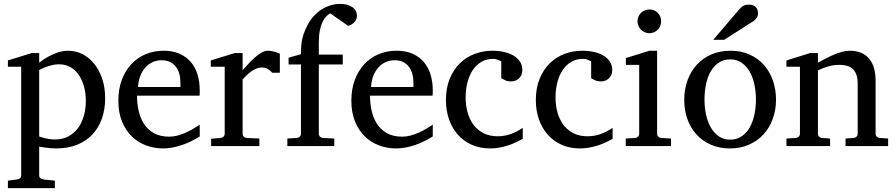

<svg xmlns="http://www.w3.org/2000/svg" viewBox="-20 -757 4643 995"><path d="M424.8 -233.9Q424.8 -272.5 415.8 -306.9Q406.7 -341.3 389.2 -367.4Q371.6 -393.6 345.5 -408.7Q319.3 -423.8 285.2 -423.8Q266.1 -423.8 247.8 -418.9Q229.5 -414.1 215.3 -408.7Q198.7 -402.3 183.1 -394V-49.8Q194.8 -45.4 208 -42Q219.2 -39.1 233.9 -36.6Q248.5 -34.2 264.2 -34.2Q305.2 -34.2 335.4 -50.8Q365.7 -67.4 385.5 -95Q405.3 -122.6 415 -158.7Q424.8 -194.8 424.8 -233.9ZM524.9 -248Q524.9 -189 507.6 -140.9Q490.2 -92.8 457.8 -58.8Q425.3 -24.9 378.2 -6.3Q331.1 12.2 272 12.2Q258.3 12.2 242.7 11Q227.1 9.8 213.9 7.8Q198.2 5.9 183.1 2.9V151.9Q183.1 161.1 189.5 166.5Q195.8 171.9 205.1 172.9L264.2 179.2V217.8H21V179.2L68.8 172.9Q78.1 171.9 84 166.5Q89.8 161.1 89.8 151.9V-411.1H21V-443.8L144 -481.9H183.1V-432.1Q204.6 -449.2 229 -462.9Q250 -474.6 277.3 -484.4Q304.7 -494.1 334 -494.1Q372.6 -494.1 407.2 -476.6Q441.9 -459 468 -426.8Q494.1 -394.5 509.5 -349.1Q524.9 -303.7 524.9 -248Z M1015.1 -49.8Q994.1 -36.6 971.4 -25.4Q948.7 -14.2 924.6 -5.9Q900.4 2.4 875.5 7.3Q850.6 12.2 825.2 12.2Q779.8 12.2 737.8 -3.2Q695.8 -18.6 663.8 -49.3Q631.8 -80.1 612.5 -126.7Q593.3 -173.3 593.3 -235.8Q593.3 -294.4 610.8 -342Q628.4 -389.6 659.7 -423.6Q690.9 -457.5 733.9 -475.8Q776.9 -494.1 828.1 -494.1Q874.5 -494.1 909.7 -478.8Q944.8 -463.4 968.3 -436.3Q991.7 -409.2 1003.4 -371.3Q1015.1 -333.5 1015.1 -289.1V-275.9Q1015.1 -268.1 1014.2 -261.2H689.9Q689.9 -223.1 698 -185.1Q706.1 -147 725.1 -116.7Q744.1 -86.4 776.4 -67.6Q808.6 -48.8 856.9 -48.8Q878.4 -48.8 899.4 -54.4Q920.4 -60.1 940.7 -68.8Q960.9 -77.6 979.5 -88.6Q998 -99.6 1015.1 -110.8ZM915 -328.1Q915 -353 909.2 -374.3Q903.3 -395.5 891.4 -411.1Q879.4 -426.8 861.1 -435.8Q842.8 -444.8 817.9 -444.8Q793 -444.8 771.5 -435.3Q750 -425.8 733.6 -407.7Q717.3 -389.6 707.3 -364Q697.3 -338.4 695.3 -306.2H915Z M1391.1 -379.9Q1381.3 -391.1 1368.7 -399.2Q1356 -407.2 1337.4 -407.2Q1313 -407.2 1288.1 -390.9Q1263.2 -374.5 1237.3 -345.2V-64Q1237.3 -54.7 1243.2 -48.8Q1249 -43 1258.3 -42L1324.2 -39.1V0H1074.2V-38.1L1123.5 -42Q1132.3 -43 1138.4 -48.8Q1144.5 -54.7 1144.5 -64V-411.1H1072.3V-443.8L1196.3 -481.9H1237.3V-393.1Q1248 -404.8 1263.4 -422.1Q1278.8 -439.5 1296.4 -455.6Q1314 -471.7 1332.8 -482.9Q1351.6 -494.1 1369.1 -494.1Q1377 -494.1 1385.7 -492.7Q1394.5 -491.2 1402.8 -489Q1411.1 -486.8 1418.2 -484.1Q1425.3 -481.4 1430.2 -479V-379.9Z M1829.6 -676.8Q1829.6 -661.6 1823.5 -651.6Q1817.4 -641.6 1809.3 -635.5Q1801.3 -629.4 1793.7 -626.5Q1786.1 -623.5 1783.2 -623Q1782.2 -624 1775.1 -629.2Q1768.1 -634.3 1758.1 -641.4Q1748 -648.4 1736.6 -656.2Q1725.1 -664.1 1715.3 -671.1Q1705.6 -678.2 1698.7 -682.9Q1691.9 -687.5 1691.4 -688Q1680.7 -682.1 1670.2 -671.4Q1659.7 -660.6 1651.1 -642.6Q1642.6 -624.5 1637.5 -598.9Q1632.3 -573.2 1632.3 -538.1V-474.1H1756.3V-422.9H1632.3V-64Q1632.3 -54.7 1638.4 -48.8Q1644.5 -43 1653.3 -42L1712.4 -39.1V0H1469.2V-39.1L1518.6 -42Q1527.3 -43 1533.4 -48.8Q1539.6 -54.7 1539.6 -64V-422.9H1475.6V-458L1539.6 -476.1Q1539.6 -501 1541.3 -520.8Q1543 -540.5 1547.1 -557.9Q1551.3 -575.2 1557.6 -591.6Q1564 -607.9 1573.2 -626Q1587.9 -654.3 1607.2 -675Q1626.5 -695.8 1648.7 -709.5Q1670.9 -723.1 1695.1 -730Q1719.2 -736.8 1743.7 -736.8Q1764.6 -736.8 1780.8 -731.9Q1796.9 -727.1 1807.9 -718.8Q1818.8 -710.4 1824.2 -699.7Q1829.6 -689 1829.6 -676.8Z M2222.7 -49.8Q2201.7 -36.6 2179 -25.4Q2156.2 -14.2 2132.1 -5.9Q2107.9 2.4 2083 7.3Q2058.1 12.2 2032.7 12.2Q1987.3 12.2 1945.3 -3.2Q1903.3 -18.6 1871.3 -49.3Q1839.4 -80.1 1820.1 -126.7Q1800.8 -173.3 1800.8 -235.8Q1800.8 -294.4 1818.4 -342Q1835.9 -389.6 1867.2 -423.6Q1898.4 -457.5 1941.4 -475.8Q1984.4 -494.1 2035.6 -494.1Q2082 -494.1 2117.2 -478.8Q2152.3 -463.4 2175.8 -436.3Q2199.2 -409.2 2210.9 -371.3Q2222.7 -333.5 2222.7 -289.1V-275.9Q2222.7 -268.1 2221.7 -261.2H1897.5Q1897.5 -223.1 1905.5 -185.1Q1913.6 -147 1932.6 -116.7Q1951.7 -86.4 1983.9 -67.6Q2016.1 -48.8 2064.5 -48.8Q2085.9 -48.8 2106.9 -54.4Q2127.9 -60.1 2148.2 -68.8Q2168.5 -77.6 2187 -88.6Q2205.6 -99.6 2222.7 -110.8ZM2122.6 -328.1Q2122.6 -353 2116.7 -374.3Q2110.8 -395.5 2098.9 -411.1Q2086.9 -426.8 2068.6 -435.8Q2050.3 -444.8 2025.4 -444.8Q2000.5 -444.8 1979 -435.3Q1957.5 -425.8 1941.2 -407.7Q1924.8 -389.6 1914.8 -364Q1904.8 -338.4 1902.8 -306.2H2122.6Z M2689 -37.1Q2671.9 -28.3 2653.1 -19.3Q2634.3 -10.3 2613 -3.4Q2591.8 3.4 2568.6 7.8Q2545.4 12.2 2520 12.2Q2467.3 12.2 2425 -6.6Q2382.8 -25.4 2353 -58.8Q2323.2 -92.3 2307.1 -138.2Q2291 -184.1 2291 -237.8Q2291 -300.8 2310.5 -348.6Q2330.1 -396.5 2363.3 -429Q2396.5 -461.4 2440.2 -477.8Q2483.9 -494.1 2531.7 -494.1Q2564.5 -494.1 2593 -487.5Q2621.6 -481 2642.3 -468.3Q2663.1 -455.6 2675 -437Q2687 -418.5 2687 -394Q2687 -379.4 2681.9 -368.4Q2676.8 -357.4 2668.5 -349.9Q2660.2 -342.3 2649.7 -338.6Q2639.2 -335 2627.9 -335Q2611.3 -335 2599.1 -340.6Q2586.9 -346.2 2577.6 -352.1V-439Q2567.4 -444.8 2556.4 -448.5Q2545.4 -452.1 2535.6 -452.1Q2502.4 -452.1 2475.8 -437Q2449.2 -421.9 2430.9 -395Q2412.6 -368.2 2402.8 -331.3Q2393.1 -294.4 2393.1 -251Q2393.1 -209.5 2403.6 -172.9Q2414.1 -136.2 2434.8 -109.1Q2455.6 -82 2486.6 -66.4Q2517.6 -50.8 2558.6 -50.8Q2593.8 -50.8 2625.2 -61.8Q2656.7 -72.8 2689 -94.2Z M3154.8 -37.1Q3137.7 -28.3 3118.9 -19.3Q3100.1 -10.3 3078.9 -3.4Q3057.6 3.4 3034.4 7.8Q3011.2 12.2 2985.8 12.2Q2933.1 12.2 2890.9 -6.6Q2848.6 -25.4 2818.8 -58.8Q2789.1 -92.3 2772.9 -138.2Q2756.8 -184.1 2756.8 -237.8Q2756.8 -300.8 2776.4 -348.6Q2795.9 -396.5 2829.1 -429Q2862.3 -461.4 2906 -477.8Q2949.7 -494.1 2997.6 -494.1Q3030.3 -494.1 3058.8 -487.5Q3087.4 -481 3108.2 -468.3Q3128.9 -455.6 3140.9 -437Q3152.8 -418.5 3152.8 -394Q3152.8 -379.4 3147.7 -368.4Q3142.6 -357.4 3134.3 -349.9Q3126 -342.3 3115.5 -338.6Q3105 -335 3093.8 -335Q3077.1 -335 3064.9 -340.6Q3052.7 -346.2 3043.5 -352.1V-439Q3033.2 -444.8 3022.2 -448.5Q3011.2 -452.1 3001.5 -452.1Q2968.3 -452.1 2941.7 -437Q2915 -421.9 2896.7 -395Q2878.4 -368.2 2868.7 -331.3Q2858.9 -294.4 2858.9 -251Q2858.9 -209.5 2869.4 -172.9Q2879.9 -136.2 2900.6 -109.1Q2921.4 -82 2952.4 -66.4Q2983.4 -50.8 3024.4 -50.8Q3059.6 -50.8 3091.1 -61.8Q3122.6 -72.8 3154.8 -94.2Z M3222.7 0V-39.1L3271.5 -42Q3280.8 -43 3286.6 -48.8Q3292.5 -54.7 3292.5 -64V-420.9H3223.6V-456.1L3345.7 -494.1H3385.3V-64Q3385.3 -54.7 3391.4 -48.8Q3397.5 -43 3406.2 -42L3457.5 -39.1V0ZM3406.2 -647Q3406.2 -634.3 3401.6 -622.8Q3397 -611.3 3388.7 -603Q3380.4 -594.7 3369.4 -589.8Q3358.4 -585 3345.7 -585Q3333 -585 3321.5 -589.8Q3310.1 -594.7 3301.8 -603Q3293.5 -611.3 3288.6 -622.8Q3283.7 -634.3 3283.7 -647Q3283.7 -659.7 3288.6 -670.9Q3293.5 -682.1 3301.8 -690.4Q3310.1 -698.7 3321.5 -703.4Q3333 -708 3345.7 -708Q3358.4 -708 3369.4 -703.4Q3380.4 -698.7 3388.7 -690.4Q3397 -682.1 3401.6 -670.9Q3406.2 -659.7 3406.2 -647Z M3897.5 -241.2Q3897.5 -282.2 3889.4 -319.8Q3881.3 -357.4 3864.7 -386.2Q3848.1 -415 3823.2 -432.1Q3798.3 -449.2 3764.6 -449.2Q3730 -449.2 3704.6 -432.1Q3679.2 -415 3662.8 -386.2Q3646.5 -357.4 3638.7 -319.8Q3630.9 -282.2 3630.9 -241.2Q3630.9 -200.7 3638.9 -163.1Q3647 -125.5 3663.6 -96.7Q3680.2 -67.9 3705.1 -50.5Q3730 -33.2 3763.7 -33.2Q3797.9 -33.2 3823.2 -50.3Q3848.6 -67.4 3865 -96.2Q3881.3 -125 3889.4 -162.6Q3897.5 -200.2 3897.5 -241.2ZM4001.5 -240.2Q4001.5 -187 3984.6 -140.9Q3967.8 -94.7 3936.8 -60.8Q3905.8 -26.9 3861.6 -7.3Q3817.4 12.2 3762.7 12.2Q3708 12.2 3664.1 -7.1Q3620.1 -26.4 3589.4 -60.1Q3558.6 -93.8 3542.2 -139.9Q3525.9 -186 3525.9 -240.2Q3525.9 -293.5 3542.5 -339.8Q3559.1 -386.2 3590.3 -420.7Q3621.6 -455.1 3665.8 -474.6Q3710 -494.1 3765.6 -494.1Q3821.3 -494.1 3865.2 -474.1Q3909.2 -454.1 3939.5 -419.7Q3969.7 -385.3 3985.6 -339.1Q4001.5 -293 4001.5 -240.2ZM3908.2 -688Q3908.2 -674.3 3901.6 -664.6Q3895 -654.8 3885.3 -647.9L3732.9 -550.8H3676.3L3809.1 -706.1Q3814.9 -712.4 3819.8 -717.5Q3824.7 -722.7 3830.6 -726.1Q3836.4 -729.5 3844 -731.2Q3851.6 -732.9 3862.3 -732.9Q3875.5 -732.9 3884.3 -728.8Q3893.1 -724.6 3898.4 -718.3Q3903.8 -711.9 3906 -703.9Q3908.2 -695.8 3908.2 -688Z M4361.8 0V-39.1L4403.8 -42Q4412.6 -43 4418.7 -48.8Q4424.8 -54.7 4424.8 -64V-324.2Q4424.8 -371.6 4402.8 -396.2Q4380.9 -420.9 4328.6 -420.9Q4299.8 -420.9 4272 -412.8Q4244.1 -404.8 4218.8 -392.1V-64Q4218.8 -54.7 4224.6 -48.8Q4230.5 -43 4239.7 -42L4281.7 -39.1V0H4055.7V-39.1L4104.5 -42Q4113.8 -43 4119.6 -48.8Q4125.5 -54.7 4125.5 -64V-411.1H4055.7V-443.8L4177.7 -481.9H4218.8V-432.1Q4239.7 -443.8 4261.5 -455.1Q4283.2 -466.3 4304.7 -475.1Q4326.2 -483.9 4346.2 -489Q4366.2 -494.1 4383.8 -494.1Q4449.2 -494.1 4483.4 -453.6Q4517.6 -413.1 4517.6 -339.8V-64Q4517.6 -54.7 4523.7 -48.8Q4529.8 -43 4538.6 -42L4582.5 -39.1V0Z"/></svg>

Font: Charis SIL Viet
Style: Regular
Weight: 400
Foundry: SIL International
Version: Version 5.000